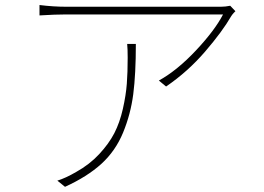

<svg xmlns="http://www.w3.org/2000/svg" viewBox="-20 -719 1040 757"><path d="M481.4 -545.9H515.6Q515.6 -426.8 505.4 -347.7Q495.1 -268.6 465.3 -196.3Q435.5 -124 379.9 -73.2Q324.2 -22.5 236.3 17.6L206.1 -6.8Q238.3 -16.6 280.3 -41Q333 -70.3 371.1 -111.3Q409.2 -152.3 430.7 -193.8Q452.1 -235.4 464.4 -289.6Q476.6 -343.8 480 -388.7Q483.4 -433.6 483.4 -491.2Q483.4 -526.4 481.4 -545.9ZM887.7 -696.3 908.2 -674.8 901.4 -668Q894.5 -660.2 891.6 -655.3Q857.4 -595.7 789.1 -516.1Q720.7 -436.5 634.8 -377.9L606.4 -401.4Q678.7 -441.4 752.9 -520.5Q827.1 -599.6 859.4 -662.1H241.2Q198.2 -662.1 135.7 -658.2V-699.2Q190.4 -692.4 241.2 -692.4H850.6Q868.2 -692.4 887.7 -696.3Z"/></svg>

Font: GenEi Gothic M ExtraLight
Style: Regular
Weight: 200
Designer: o_tamon (Modified); [Source Han Sans]
Ryoko NISHIZUKA  (kana & ideographs); Paul D. Hunt (Latin, Greek & Cyrillic); Wenl
Version: Version 1.1a;Original Version 1.004